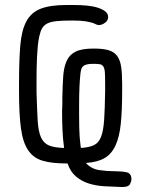

<svg xmlns="http://www.w3.org/2000/svg" viewBox="-20 -642 565 767"><path d="M56 -308Q56 -399 61 -459.5Q66 -520 85 -556Q104 -592 142 -607Q180 -622 245 -622H277Q304 -622 328.5 -619.5Q353 -617 371.5 -611Q390 -605 401 -596Q412 -587 412 -574Q412 -560 399.5 -551Q387 -542 376 -542Q368 -542 363 -545Q358 -548 348.5 -551Q339 -554 321 -557Q303 -560 270 -560H266Q229 -560 205.5 -557.5Q182 -555 168.5 -548Q155 -541 148 -528.5Q141 -516 137 -497Q133 -479 131 -458.5Q129 -438 128 -416.5Q127 -395 126.5 -374.5Q126 -354 126 -336V-272Q128 -203 130.5 -160.5Q133 -118 143.5 -94Q154 -70 175.5 -61Q197 -52 236 -51Q231 -88 229.5 -124.5Q228 -161 228 -198Q228 -206 228.5 -212Q229 -218 229 -226V-251Q230 -300 232.5 -337Q235 -374 246.5 -399Q258 -424 282.5 -436Q307 -448 354 -448Q391 -448 413.5 -441.5Q436 -435 448 -418.5Q460 -402 464 -375Q468 -348 468 -307V-281Q468 -201 462.5 -147.5Q457 -94 441 -60Q425 -26 397 -10Q369 6 323 9Q345 33 376.5 37.5Q408 42 436.5 42Q465 42 485 46Q505 50 505 74Q505 83 499 94Q493 105 470 105H464Q430 104 396.5 102Q363 100 334.5 91Q306 82 283.5 63Q261 44 250 11H246Q187 11 150 0Q113 -11 92 -42.5Q71 -74 63.5 -130.5Q56 -187 56 -277ZM296 -188Q296 -157 296.5 -135.5Q297 -114 298 -98.5Q299 -83 300.5 -72Q302 -61 303 -51Q336 -53 355 -62Q374 -71 383.5 -95Q393 -119 396 -163Q399 -207 400 -279V-308Q400 -336 399 -352Q398 -368 393 -376Q388 -384 378.5 -385.5Q369 -387 352 -387Q334 -387 324.5 -384Q315 -381 310.5 -376Q306 -371 304 -363Q302 -355 301 -345Q299 -326 297.5 -296Q296 -266 296 -218Z"/></svg>

Font: CMU Typewriter Custom
Style: Regular
Weight: 500
Monospace: yes
Version: Version 0.7.0